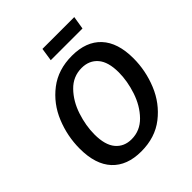

<svg xmlns="http://www.w3.org/2000/svg" viewBox="-235 -1026 1190 1190"><g transform="rotate(-45 360.0 -430.5)"><path d="M58 -271Q58 -380 99.5 -481.5Q141 -583 225.5 -648Q310 -713 431 -713Q556 -713 623 -641Q690 -569 690 -432Q690 -324 648.5 -222.5Q607 -121 522.5 -55Q438 11 316 11Q192 11 125 -61Q58 -133 58 -271ZM564 -435Q564 -527 525 -572Q486 -617 420 -617Q345 -617 291.5 -562Q238 -507 211.5 -426Q185 -345 185 -269Q185 -176 223.5 -130.5Q262 -85 327 -85Q402 -85 456 -140.5Q510 -196 537 -277.5Q564 -359 564 -435ZM332 -872H611L597 -786H319Z"/></g></svg>

Font: Bitter Pro SemiBold
Style: Italic
Weight: 600
Italic angle: -9°
Designer: Sol Matas, and Bitter project Authors
Foundry: Sol Matas
Version: Version 1.010